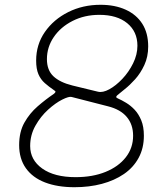

<svg xmlns="http://www.w3.org/2000/svg" viewBox="-20 -772 699 802"><path d="M400 -752Q460 -752 505 -731.5Q550 -711 574.5 -672.5Q599 -634 599 -578Q599 -535 583 -500.5Q567 -466 544.5 -441Q522 -416 501 -399.5Q480 -383 471 -375Q466 -371 465.5 -367.5Q465 -364 472 -361Q488 -354 507 -342.5Q526 -331 542.5 -313.5Q559 -296 570 -269.5Q581 -243 581 -205Q581 -153 559 -112.5Q537 -72 497.5 -45Q458 -18 405.5 -4Q353 10 291 10Q220 10 168 -10Q116 -30 88 -69.5Q60 -109 60 -166Q60 -221 82 -260Q104 -299 137.5 -328Q171 -357 205 -380Q210 -384 211.5 -387.5Q213 -391 206 -395Q184 -410 167 -425Q150 -440 140.5 -462Q131 -484 131 -519Q131 -586 167.5 -638.5Q204 -691 265 -721.5Q326 -752 400 -752ZM395 -710Q333 -710 283 -684.5Q233 -659 204.5 -617Q176 -575 176 -525Q176 -479 203 -453.5Q230 -428 282 -415L389 -389Q409 -384 436.5 -399Q464 -414 491 -442.5Q518 -471 536 -507.5Q554 -544 554 -581Q554 -640 511.5 -675Q469 -710 395 -710ZM296 -32Q367 -32 421 -54Q475 -76 505.5 -115Q536 -154 536 -205Q536 -252 509.5 -283.5Q483 -315 431 -328L279 -367Q268 -370 240 -356Q212 -342 181 -314Q150 -286 128 -247Q106 -208 106 -162Q106 -104 156.5 -68Q207 -32 296 -32Z"/></svg>

Font: Libre Franklin Thin Thin
Style: Italic
Weight: 250
Italic angle: -8°
Version: Version 3.000